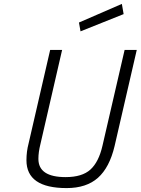

<svg xmlns="http://www.w3.org/2000/svg" viewBox="-20 -950 718 980"><path d="M176 -139C176 -161.7 179.3 -186.3 186 -213L297 -695H236L126 -218C118.7 -190.7 115 -162 115 -132C115 -37.3 183.3 10 320 10C387.3 10 440.7 -7.5 480 -42.5C519.3 -77.5 547.7 -131.7 565 -205L678 -695H616L503 -206C490.3 -150.7 469.8 -110.2 441.5 -84.5C413.2 -58.8 371 -46 315 -46C222.3 -46 176 -77 176 -139ZM391 -790 611 -878 602 -930 383 -835Z"/></svg>

Font: Titillium Web
Style: Light Italic
Weight: 300
Italic angle: -13°
Version: Version 1.001;PS 57.000;hotconv 1.0.70;makeotf.lib2.5.55311